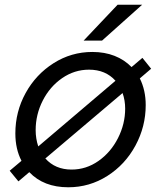

<svg xmlns="http://www.w3.org/2000/svg" viewBox="-20 -783 682 813"><path d="M620 -492 572 -451Q597 -401 597 -338Q597 -247 553.5 -166.5Q510 -86 434.5 -38Q359 10 269 10Q165 10 104 -54L58 -15L21 -60L71 -102Q45 -152 45 -218Q45 -310 88.5 -389Q132 -468 207 -515.5Q282 -563 371 -563Q423 -563 465 -546.5Q507 -530 537 -499L583 -538ZM142 -163 469 -441Q427 -488 357 -488Q295 -488 243 -452Q191 -416 161 -357Q131 -298 131 -232Q131 -196 142 -163ZM499 -389 172 -112Q214 -65 283 -65Q345 -65 397 -101.5Q449 -138 479.5 -198Q510 -258 510 -323Q510 -358 499 -389ZM412 -611H334L478 -763H582Z"/></svg>

Font: Open Sauce Sans
Style: Italic
Weight: 400
Italic angle: -10°
Designer: Alfredo Marco Pradil
Foundry: Creative Sauce Fz LLC
Version: Version 1.477